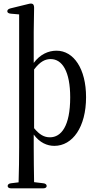

<svg xmlns="http://www.w3.org/2000/svg" viewBox="-20 -799 522 1053"><path d="M42 234H216C229 234 236 229 236 221C236 213 229 207 217 206L167 200C166 139 165 66 165 10V-61C198 -16 239 1 278 1C378 1 452 -102 452 -266C452 -422 384 -521 290 -521C245 -521 200 -501 165 -454V-624L167 -756C167 -766 165 -772 161 -776C157 -779 150 -781 139 -778L37 -753C26 -750 20 -745 20 -737C20 -730 27 -725 39 -724L85 -720V10C85 66 84 139 82 201L41 206C29 207 22 213 22 221C22 229 29 234 42 234ZM167 -96V-418C201 -463 229 -475 258 -475C321 -475 365 -408 365 -265C365 -106 315 -46 254 -46C222 -46 197 -60 167 -96Z"/></svg>

Font: 寒蝉锦书宋 CompactLight
Style: Bold
Weight: 400
Width: 4
Designer: 寒蝉锦书宋{Warren} 思源宋体{Ryoko NISHIZUKA 西塚涼子 (kana & ideographs); Frank Grießhammer (Latin, Greek & Cyrillic); Wenlong ZHANG 
Foundry: Adobe & ChillType
Version: Version 2.000;Glyphs 3.1.1 (3135)